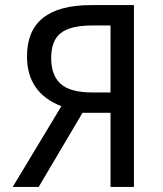

<svg xmlns="http://www.w3.org/2000/svg" viewBox="-20 -734 640 754"><path d="M414 0V-291H304L132 0H30L221 -317Q86 -369 86 -513Q86 -714 338 -714H506V0ZM414 -634H343Q257 -634 219 -604.5Q181 -575 181 -506Q181 -438 218.5 -404.5Q256 -371 341 -371H414Z"/></svg>

Font: Noto Sans Mono UI
Style: Regular
Weight: 400
Monospace: yes
Designer: Monotype Design team
Foundry: Monotype Imaging Inc.
Version: Version 1.000